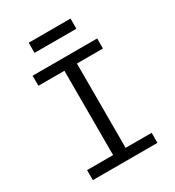

<svg xmlns="http://www.w3.org/2000/svg" viewBox="-206 -994 1012 1112"><g transform="rotate(-30 300.0 -437.5)"><path d="M516 0V-67.1H342V-631H516V-698.2H84.2V-631H258.2V-67.1H84.2V0ZM160.2 -807.2H440V-875H160.2Z"/></g></svg>

Font: Margiela Mono
Style: Regular
Weight: 400
Designer: Mike Abbink, Paul van der Laan, Pieter van Rosmalen
Foundry: Bold Monday
Version: Version 2.003 2021